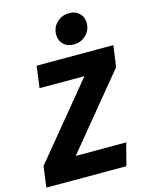

<svg xmlns="http://www.w3.org/2000/svg" viewBox="-157 -1022 858 1107"><g transform="rotate(-15 272.0 -469.0)"><path d="M456.5 0H-21L-4.5 -124.8L357.5 -564.1H89.3L106.8 -693.6H564.5L547.4 -567.1L189.7 -132.7L491.5 -133ZM345.3 -756.3Q307.3 -756.3 284.5 -779.3Q261.6 -802.3 261.6 -836.7Q261.6 -880 291.7 -908.9Q321.8 -937.9 365.8 -937.9Q403.8 -937.9 426.6 -915.2Q449.5 -892.5 449.5 -857.5Q449.5 -814.1 419.4 -785.2Q389.3 -756.3 345.3 -756.3Z"/></g></svg>

Font: Fira Sans Variable
Style: Italic
Weight: 397
Italic angle: -8°
Designer: Carrois Corporate & Edenspiekermann AG
Foundry: Carrois Corporate GbR & Edenspiekermann AG
Version: Version 4.202